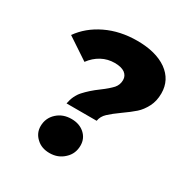

<svg xmlns="http://www.w3.org/2000/svg" viewBox="-168 -844 939 983"><g transform="rotate(30 302.0 -352.5)"><path d="M209 -255C215 -288 228 -315 247 -336C266 -357 291 -380 324 -404C350 -423 369 -440 382 -454C394 -468 400 -484 400 -503C400 -520 393 -533 380 -543C366 -553 346 -558 320 -558C293 -558 267 -552 243 -539C219 -526 199 -508 182 -485L54 -570C85 -614 127 -649 181 -675C235 -701 296 -714 363 -714C436 -714 495 -699 539 -668C582 -637 604 -595 604 -542C604 -511 598 -485 586 -462C574 -439 560 -420 543 -405C526 -390 504 -373 477 -354C450 -335 429 -318 414 -304C399 -290 390 -274 387 -255ZM260 9C229 9 203 0 183 -19C162 -38 152 -61 152 -88C152 -120 164 -147 187 -168C210 -189 238 -199 272 -199C303 -199 329 -190 349 -172C369 -154 379 -131 379 -104C379 -72 368 -45 345 -24C322 -2 294 9 260 9Z"/></g></svg>

Font: My Font
Style: Italic
Weight: 500
Designer: Julieta Ulanovsky
Foundry: Julieta Ulanovsky
Version: ""